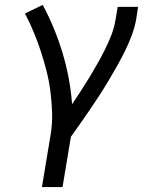

<svg xmlns="http://www.w3.org/2000/svg" viewBox="-20 -558 640 783"><path d="M151 205 187 -12Q194 -56 192.5 -99.5Q191 -143 185.5 -186Q180 -229 169.5 -269.5Q159 -310 146 -350Q133 -390 117 -428Q101 -466 82 -503L154 -538Q179 -492 199 -443.5Q219 -395 234.5 -344Q250 -293 260 -240Q270 -187 274 -133Q292 -160 310 -187.5Q328 -215 345 -243Q362 -271 378 -299.5Q394 -328 408.5 -357Q423 -386 434.5 -416Q446 -446 451 -477L460 -530H543L535 -477Q529 -445 517 -413Q505 -381 490 -350.5Q475 -320 458 -290Q441 -260 423.5 -230.5Q406 -201 387 -171.5Q368 -142 348.5 -113.5Q329 -85 309 -56.5Q289 -28 269 0L235 205Z"/></svg>

Font: Iosevka Curly Extended Oblique
Style: Regular
Weight: 400
Width: 7
Italic angle: -9°
Monospace: yes
Designer: Belleve Invis
Foundry: Belleve Invis
Version: Version 11.1.0; ttfautohint (v1.8.3)